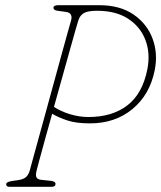

<svg xmlns="http://www.w3.org/2000/svg" viewBox="-20 -720 621 740"><path d="M576 -448Q557 -354.5 490.2 -299.5Q423.5 -244.5 327 -244.5Q274 -244.5 240.5 -255.5Q207 -266.5 181 -281.5Q165.5 -226 152.2 -178Q139 -130 130.5 -98.5Q122 -67 120.5 -60.5Q116.5 -43 121 -35.8Q125.5 -28.5 138 -27L176 -23Q194 -21 194 -11Q194 0 179 0H16.5Q3.5 0 4 -10Q3.5 -19 27 -22.5L51 -26Q68.5 -28.5 79 -36.5Q89.5 -44.5 95 -64Q97 -72 106.2 -105.2Q115.5 -138.5 129 -188Q142.5 -237.5 158.5 -295.2Q174.5 -353 190.2 -410.8Q206 -468.5 219.5 -517.8Q233 -567 242.2 -599.8Q251.5 -632.5 253.5 -639.5Q262.5 -670 234.5 -674L201.5 -678.5Q186 -681 186 -690Q186 -700 205.5 -700H362Q442.5 -700 494.8 -664Q547 -628 568.2 -570.5Q589.5 -513 576 -448ZM282 -641.5Q280 -636 271.2 -605Q262.5 -574 249 -526.2Q235.5 -478.5 219.8 -421.8Q204 -365 188 -308Q213.5 -291 249.2 -280Q285 -269 321 -269Q412.5 -269 471 -314Q529.5 -359 548 -453.5Q560 -514.5 540.5 -565.8Q521 -617 473.8 -647.8Q426.5 -678.5 354.5 -678.5Q319.5 -678.5 304 -670Q288.5 -661.5 282 -641.5Z"/></svg>

Font: Fraunces144ptSuperSoftThinItalic
Style: Italic
Weight: 100
Italic angle: -16°
Version: Version 1.000;[0bf87f6ff]